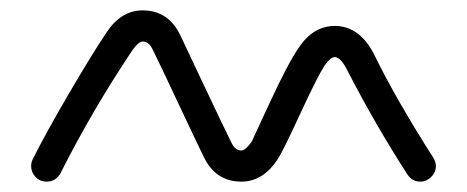

<svg xmlns="http://www.w3.org/2000/svg" viewBox="-20 -350 900 370"><path d="M820 -30Q820 -18 811 -9Q802 0 790 0Q774 0 765 -14Q703 -110 648 -217Q636 -240 625 -240Q617 -240 605 -223Q591 -201 557.5 -128.5Q524 -56 515 -43Q487 0 445 0Q396 0 373 -47Q363 -67 324.5 -149Q286 -231 273 -257Q266 -270 255 -270Q247 -270 235 -253Q158 -138 97 -17Q88 0 70 0Q57 0 48.5 -9Q40 -18 40 -30Q40 -37 43 -43Q68 -93 113 -170Q158 -247 185 -287Q213 -330 255 -330Q304 -330 327 -283Q336 -264 374.5 -182.5Q413 -101 427 -73Q434 -60 445 -60Q453 -60 465 -77Q466 -79 500.5 -153.5Q535 -228 555 -257Q583 -300 625 -300Q674 -300 702 -243Q743 -159 815 -46Q820 -38 820 -30Z"/></svg>

Font: Pecita
Style: Book
Weight: 400
Width: 7
Version: Version 4.3